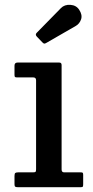

<svg xmlns="http://www.w3.org/2000/svg" viewBox="-20 -781 386 801"><path d="M119 -458H51.5Q44 -458 42.2 -460.2Q40.5 -462.5 40.5 -469.5V-507Q40.5 -520 53 -520H227.5Q237 -520 237 -509.5V-74Q237 -62 247.5 -62H315Q322.5 -62 324.8 -60.5Q327 -59 327 -51.5V-12.5Q327 -5 325.5 -2.5Q324 0 316.5 0H55.5Q47 0 43.8 -2Q40.5 -4 40.5 -12V-47Q40.5 -57 44 -59.5Q47.5 -62 56.5 -62H118.5Q127 -62 128.8 -64.8Q130.5 -67.5 130.5 -75.5V-446Q130.5 -458 119 -458ZM156 -605 133.5 -628.5Q125.5 -637 133.5 -644.5L234 -747Q249 -762.5 273.8 -760.8Q298.5 -759 310.5 -740Q324.5 -718.5 318.2 -700.2Q312 -682 296.5 -673L175 -603Q168.5 -599 165 -599Q161.5 -599 156 -605Z"/></svg>

Font: Besley* Medium
Style: Regular
Weight: 500
Designer: Owen Earl
Foundry: indestructible type*
Version: Version 3.000; ttfautohint (v1.8.3)